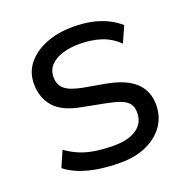

<svg xmlns="http://www.w3.org/2000/svg" viewBox="-129 -834 939 964"><g transform="rotate(-20 341.0 -352.5)"><path d="M354 9Q294 9 240.5 1Q187 -7 142 -24Q97 -41 65 -67L102 -152Q137 -126 176.5 -110.5Q216 -95 261 -89Q306 -83 354 -83Q431 -83 474.5 -113.5Q518 -144 518 -199Q518 -229 504 -247.5Q490 -266 460.5 -277Q431 -288 384 -297L265 -320Q166 -338 123 -387.5Q80 -437 80 -511Q80 -573 117 -618.5Q154 -664 217.5 -689Q281 -714 363 -714Q414 -714 458.5 -705Q503 -696 540.5 -678Q578 -660 607 -634L569 -549Q526 -590 475 -606Q424 -622 362 -622Q312 -622 271.5 -609.5Q231 -597 207.5 -572Q184 -547 184 -509Q184 -469 210 -446Q236 -423 302 -410L420 -389Q524 -370 572.5 -323.5Q621 -277 621 -204Q621 -142 588 -94Q555 -46 495 -18.5Q435 9 354 9Z"/></g></svg>

Font: Nunito Sans 12pt ExtraLight 6pt Medium
Style: Regular
Weight: 500
Version: Version 3.101;gftools[0.9.27]